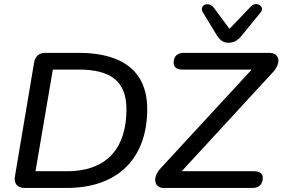

<svg xmlns="http://www.w3.org/2000/svg" viewBox="-20 -932 1401 952"><path d="M103 0H309C583 0 710 -165 710 -391C710 -579 587 -670 370 -670H206C174 -670 155 -654 149 -622L54 -57C48 -21 67 0 103 0ZM311 -83H156L242 -587H370C528 -587 607 -530 607 -390C607 -210 522 -83 311 -83ZM791 0H1233C1262 0 1283 -17 1283 -50C1283 -72 1267 -83 1239 -83H881L1336 -577C1376 -623 1366 -670 1314 -670H891C861 -670 841 -654 841 -621C841 -599 856 -587 884 -587H1228L774 -95C732 -47 748 0 791 0ZM1112 -720C1139 -720 1159 -731 1178 -755L1272 -870C1297 -900 1250 -928 1224 -900L1118 -789L1040 -894C1013 -929 964 -905 987 -869L1055 -757C1070 -734 1086 -720 1112 -720Z"/></svg>

Font: SN Pro Medium
Style: Italic
Weight: 400
Italic angle: -9°
Designer: Tobias Whetton
Foundry: Supernotes
Version: Version 1.001;Glyphs 3.2 (3249)